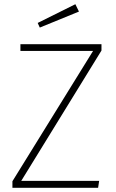

<svg xmlns="http://www.w3.org/2000/svg" viewBox="-20 -892 552 912"><path d="M462 -652 81 -33H451L446 0H39V-31L422 -650H77V-682H462ZM355 -837 169 -761 159 -783 338 -872Z"/></svg>

Font: FiraGO UltraLight
Style: Regular
Weight: 200
Designer: bBox Type
Foundry: bBox Type GmbH
Version: Version 1.001